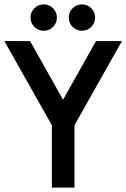

<svg xmlns="http://www.w3.org/2000/svg" viewBox="-20 -854 575 874"><path d="M267 -400 417 -667H535L319 -284V0H216V-284L0 -667H117ZM179 -714Q154 -714 136.5 -731.5Q119 -749 119 -774Q119 -799 136.5 -816.5Q154 -834 179 -834Q204 -834 221.5 -816.5Q239 -799 239 -774Q239 -749 221.5 -731.5Q204 -714 179 -714ZM353 -714Q328 -714 310.5 -731.5Q293 -749 293 -774Q293 -799 310.5 -816.5Q328 -834 353 -834Q378 -834 395.5 -816.5Q413 -799 413 -774Q413 -749 395.5 -731.5Q378 -714 353 -714Z"/></svg>

Font: Epunda Sans Medium
Style: Regular
Weight: 500
Designer: Simon Atzbach
Foundry: typofactur
Version: Version 2.204; ttfautohint (v1.8.4.7-5d5b)